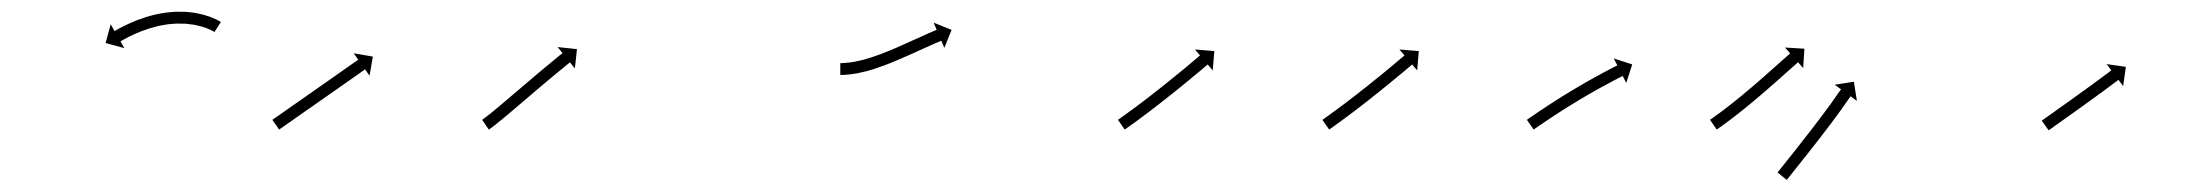

<svg xmlns="http://www.w3.org/2000/svg" viewBox="-20 -287 3712 324"><path d="M340.4 -233.9C340.9 -233.6 341.4 -233.3 341.9 -233L352.7 -249.8C352 -250.2 351.4 -250.6 350.8 -251C350.8 -251 350.7 -251.1 350.7 -251.1C350.6 -251.1 350.5 -251.2 350.5 -251.2C348.8 -252.2 346.9 -253.1 345.1 -254.1C345.1 -254.1 345 -254.1 345 -254.1C344.9 -254.2 344.9 -254.2 344.9 -254.2C342 -255.5 339.2 -256.7 336.3 -257.9C336.3 -257.9 336.2 -257.9 336.1 -258C336.1 -258 336 -258 336 -258C332.2 -259.4 328.4 -260.7 324.6 -261.8C324.6 -261.8 324.5 -261.8 324.4 -261.8C324.4 -261.9 324.3 -261.9 324.3 -261.9C319.7 -263.1 315.1 -264.1 310.5 -265C310.5 -265 310.4 -265 310.4 -265C310.3 -265 310.2 -265.1 310.2 -265.1C305 -265.9 299.8 -266.5 294.6 -266.9C294.6 -266.9 294.5 -266.9 294.4 -266.9C294.3 -266.9 294.3 -267 294.3 -267C288.7 -267.2 283.1 -267.3 277.5 -267.2C277.5 -267.2 277.5 -267.2 277.4 -267.2C277.3 -267.2 277.2 -267.2 277.2 -267.2C271.5 -266.9 265.8 -266.4 260.1 -265.7C260.1 -265.7 260 -265.7 259.9 -265.7C259.8 -265.7 259.7 -265.7 259.7 -265.7C254.1 -264.9 248.5 -263.8 242.9 -262.7C242.9 -262.7 242.8 -262.6 242.7 -262.6C242.7 -262.6 242.6 -262.6 242.6 -262.6C237.2 -261.3 231.9 -259.9 226.6 -258.3C226.6 -258.3 226.6 -258.3 226.5 -258.3C226.4 -258.2 226.4 -258.2 226.4 -258.2C221.5 -256.6 216.6 -254.9 211.8 -253.1C211.8 -253.1 211.8 -253.1 211.7 -253.1C211.7 -253.1 211.6 -253.1 211.6 -253.1C207.4 -251.4 203.1 -249.6 198.9 -247.7C198.9 -247.7 198.9 -247.7 198.8 -247.7C198.8 -247.7 198.8 -247.7 198.8 -247.7C195.2 -246.1 191.7 -244.4 188.3 -242.7C188.3 -242.7 188.2 -242.7 188.2 -242.6C188.2 -242.6 188.2 -242.6 188.2 -242.6C185.5 -241.3 182.9 -239.9 180.2 -238.5C180.2 -238.5 180.2 -238.5 180.2 -238.4C180.2 -238.4 180.2 -238.4 180.2 -238.4C178.5 -237.5 176.8 -236.6 175.1 -235.6L175.1 -235.6L175.1 -235.6C174.5 -235.3 173.9 -234.9 173.3 -234.6L166.8 -246L158.2 -214.4L189.8 -205.8L183.3 -217.3C183.9 -217.6 184.4 -217.9 185 -218.2L185 -218.2L185 -218.2C186.6 -219.1 188.2 -220 189.8 -220.9C189.8 -220.9 189.7 -220.9 189.7 -220.9C189.7 -220.9 189.7 -220.8 189.7 -220.8C192.2 -222.2 194.7 -223.5 197.3 -224.8C197.3 -224.8 197.2 -224.8 197.2 -224.8C197.2 -224.8 197.1 -224.8 197.1 -224.8C200.4 -226.4 203.8 -228 207.1 -229.5C207.1 -229.5 207.1 -229.5 207.1 -229.5C207 -229.5 207 -229.4 207 -229.4C211 -231.2 215 -232.9 219 -234.5C219 -234.5 219 -234.5 218.9 -234.4C218.9 -234.4 218.8 -234.4 218.8 -234.4C223.4 -236.1 227.9 -237.7 232.6 -239.2C232.6 -239.2 232.5 -239.2 232.4 -239.2C232.4 -239.1 232.3 -239.1 232.3 -239.1C237.3 -240.6 242.3 -241.9 247.3 -243.2C247.3 -243.2 247.2 -243.1 247.1 -243.1C247.1 -243.1 247 -243.1 247 -243.1C252.2 -244.2 257.4 -245.1 262.7 -245.9C262.7 -245.9 262.6 -245.9 262.6 -245.9C262.5 -245.9 262.4 -245.9 262.4 -245.9C267.7 -246.5 272.9 -247 278.2 -247.2C278.2 -247.2 278.1 -247.2 278.1 -247.2C278 -247.2 277.9 -247.2 277.9 -247.2C283 -247.3 288.1 -247.2 293.2 -247C293.2 -247 293.2 -247 293.1 -247C293 -247 292.9 -247 292.9 -247C297.6 -246.6 302.4 -246 307.1 -245.3C307.1 -245.3 307 -245.3 306.9 -245.3C306.8 -245.3 306.8 -245.4 306.8 -245.4C310.9 -244.6 315.1 -243.6 319.2 -242.5C319.2 -242.5 319.1 -242.6 319 -242.6C319 -242.6 318.9 -242.6 318.9 -242.6C322.3 -241.6 325.7 -240.5 329.1 -239.3C329.1 -239.3 329 -239.3 328.9 -239.3C328.9 -239.3 328.8 -239.4 328.8 -239.4C331.3 -238.3 333.8 -237.3 336.3 -236.1C336.3 -236.1 336.2 -236.1 336.2 -236.2C336.1 -236.2 336.1 -236.2 336.1 -236.2C337.6 -235.5 339.1 -234.7 340.6 -233.8C340.6 -233.8 340.5 -233.8 340.5 -233.9C340.4 -233.9 340.4 -233.9 340.4 -233.9Z M441.2 -85.9C440.7 -85.5 440.1 -85.2 439.6 -84.8L451 -68.4C451.6 -68.8 452.1 -69.2 452.6 -69.5C454.2 -70.6 455.7 -71.7 457.3 -72.7C459.6 -74.4 462 -76.1 464.4 -77.7C467.5 -79.9 470.6 -82.1 473.7 -84.2C477.4 -86.8 481 -89.3 484.7 -91.9C488.8 -94.8 492.8 -97.6 496.9 -100.5C501.3 -103.5 505.7 -106.6 510 -109.6C514.5 -112.8 519.1 -115.9 523.6 -119.1C528.1 -122.2 532.6 -125.4 537.1 -128.6C541.5 -131.6 545.8 -134.7 550.2 -137.7C554.3 -140.6 558.4 -143.5 562.4 -146.3C566.1 -148.9 569.8 -151.5 573.4 -154C576.5 -156.2 579.6 -158.4 582.7 -160.5C585.1 -162.2 587.4 -163.9 589.8 -165.6C591.3 -166.7 592.9 -167.7 594.4 -168.8C594.9 -169.2 595.5 -169.6 596 -170L603.6 -159.2L609.2 -191.5L576.9 -197.1L584.5 -186.3C584 -185.9 583.4 -185.5 582.9 -185.2C581.4 -184.1 579.8 -183 578.3 -181.9C575.9 -180.2 573.5 -178.6 571.2 -176.9C568.1 -174.7 565 -172.6 561.9 -170.4C558.3 -167.8 554.6 -165.3 550.9 -162.7C546.9 -159.8 542.8 -157 538.7 -154.1C534.3 -151.1 530 -148 525.6 -144.9C521.1 -141.8 516.6 -138.6 512.1 -135.5C507.6 -132.3 503.1 -129.2 498.6 -126C494.2 -123 489.8 -119.9 485.5 -116.9C481.4 -114 477.3 -111.1 473.2 -108.3C469.6 -105.7 465.9 -103.2 462.2 -100.6C459.1 -98.5 456 -96.3 453 -94.1C450.6 -92.5 448.2 -90.8 445.8 -89.1C444.3 -88.1 442.7 -87 441.2 -85.9Z M795.2 -85.9C794.7 -85.6 794.2 -85.2 793.6 -84.8L804.9 -68.3C805.5 -68.7 806.1 -69.1 806.6 -69.5C806.6 -69.5 806.7 -69.5 806.7 -69.5C806.7 -69.6 806.7 -69.6 806.7 -69.6C808.3 -70.7 809.9 -71.9 811.5 -73.1C811.5 -73.1 811.5 -73.1 811.5 -73.1C811.5 -73.1 811.5 -73.1 811.5 -73.1C813.9 -74.9 816.2 -76.8 818.6 -78.6C818.6 -78.6 818.6 -78.6 818.6 -78.6C818.6 -78.6 818.6 -78.7 818.6 -78.7C821.6 -81 824.5 -83.5 827.5 -85.9L827.5 -85.9L827.5 -85.9C831 -88.8 834.4 -91.6 837.8 -94.5L837.9 -94.5L837.9 -94.5C841.7 -97.8 845.5 -101 849.3 -104.2L849.3 -104.2L849.3 -104.2C853.4 -107.7 857.4 -111.1 861.5 -114.6C865.7 -118.2 869.9 -121.7 874.1 -125.3C878.2 -128.9 882.4 -132.4 886.6 -136C890.7 -139.4 894.7 -142.8 898.8 -146.3L898.8 -146.3L898.8 -146.3C902.6 -149.5 906.4 -152.7 910.2 -155.8L910.2 -155.8L910.2 -155.8C913.7 -158.7 917.1 -161.5 920.5 -164.4L920.5 -164.4L920.5 -164.4C923.4 -166.8 926.3 -169.1 929.2 -171.5L929.2 -171.5L929.2 -171.5C931.4 -173.4 933.7 -175.2 935.9 -177L935.9 -177L935.9 -177C937.4 -178.2 938.8 -179.4 940.3 -180.5C940.8 -180.9 941.3 -181.3 941.8 -181.8L950.1 -171.5L953.6 -204.1L921 -207.6L929.3 -197.3C928.8 -196.9 928.3 -196.5 927.7 -196.1C926.3 -194.9 924.8 -193.7 923.3 -192.6L923.3 -192.5L923.3 -192.5C921.1 -190.7 918.8 -188.9 916.5 -187L916.5 -187L916.5 -187C913.6 -184.6 910.7 -182.2 907.8 -179.8L907.8 -179.8L907.8 -179.8C904.3 -176.9 900.9 -174.1 897.4 -171.2L897.4 -171.2L897.4 -171.2C893.6 -168 889.8 -164.8 885.9 -161.6L885.9 -161.6L885.9 -161.6C881.8 -158.1 877.8 -154.7 873.7 -151.2C869.5 -147.7 865.3 -144.1 861.1 -140.5C856.9 -137 852.7 -133.4 848.5 -129.8C844.5 -126.4 840.4 -122.9 836.4 -119.5L836.4 -119.5L836.4 -119.5C832.6 -116.3 828.8 -113 825 -109.8L825 -109.8L825 -109.8C821.6 -107 818.2 -104.1 814.7 -101.3L814.8 -101.3L814.8 -101.3C811.9 -98.9 809 -96.6 806.1 -94.2C806.1 -94.2 806.1 -94.2 806.1 -94.3C806.1 -94.3 806.1 -94.3 806.1 -94.3C803.9 -92.5 801.6 -90.7 799.4 -89C799.4 -89 799.4 -89 799.4 -89C799.4 -89 799.5 -89.1 799.5 -89.1C798 -88 796.6 -86.9 795.1 -85.9C795.1 -85.9 795.1 -85.9 795.2 -85.9C795.2 -85.9 795.2 -85.9 795.2 -85.9Z M1399.9 -180.5C1399.2 -180.5 1398.6 -180.5 1398 -180.5L1398 -160.5C1398.7 -160.5 1399.4 -160.5 1400.1 -160.5C1400.1 -160.5 1400.1 -160.5 1400.2 -160.5C1400.2 -160.5 1400.2 -160.5 1400.2 -160.5C1402.2 -160.6 1404.2 -160.6 1406.1 -160.7C1406.1 -160.7 1406.2 -160.7 1406.2 -160.8C1406.3 -160.8 1406.3 -160.8 1406.3 -160.8C1409.4 -161 1412.4 -161.3 1415.4 -161.6C1415.4 -161.6 1415.5 -161.6 1415.6 -161.6C1415.6 -161.6 1415.7 -161.6 1415.7 -161.6C1419.6 -162.1 1423.5 -162.8 1427.3 -163.5C1427.3 -163.5 1427.4 -163.5 1427.4 -163.5C1427.5 -163.5 1427.6 -163.5 1427.6 -163.5C1432.1 -164.4 1436.6 -165.5 1441.1 -166.6C1441.1 -166.6 1441.1 -166.6 1441.2 -166.6C1441.2 -166.6 1441.3 -166.6 1441.3 -166.6C1446.2 -168 1451.1 -169.4 1456 -170.9C1456 -170.9 1456.1 -171 1456.1 -171C1456.1 -171 1456.2 -171 1456.2 -171C1461.3 -172.7 1466.5 -174.5 1471.6 -176.4C1471.6 -176.4 1471.6 -176.4 1471.6 -176.4C1471.7 -176.4 1471.7 -176.4 1471.7 -176.4C1476.9 -178.4 1482.1 -180.4 1487.3 -182.5C1487.3 -182.5 1487.3 -182.5 1487.3 -182.6C1487.3 -182.6 1487.4 -182.6 1487.4 -182.6C1492.5 -184.7 1497.6 -186.9 1502.7 -189.1C1502.7 -189.1 1502.7 -189.1 1502.7 -189.1C1502.7 -189.1 1502.7 -189.1 1502.7 -189.1C1507.7 -191.3 1512.5 -193.4 1517.4 -195.6L1517.4 -195.6L1517.5 -195.6C1522 -197.7 1526.6 -199.7 1531.1 -201.8C1535.2 -203.6 1539.2 -205.5 1543.3 -207.3L1543.3 -207.3L1543.3 -207.3C1546.7 -208.8 1550.1 -210.4 1553.6 -211.9L1553.6 -211.9L1553.6 -211.9C1556.2 -213 1558.8 -214.2 1561.5 -215.3L1561.5 -215.3L1561.5 -215.3C1563.2 -216.1 1564.9 -216.8 1566.6 -217.5L1566.6 -217.5L1566.6 -217.5C1567.2 -217.8 1567.8 -218.1 1568.4 -218.3L1573.6 -206.2L1585.8 -236.6L1555.5 -248.8L1560.6 -236.7C1560 -236.5 1559.4 -236.2 1558.8 -235.9L1558.8 -235.9L1558.8 -235.9C1557 -235.2 1555.3 -234.4 1553.6 -233.7L1553.5 -233.7L1553.5 -233.7C1550.9 -232.5 1548.2 -231.4 1545.5 -230.2L1545.5 -230.2L1545.5 -230.2C1542 -228.6 1538.6 -227.1 1535.1 -225.5L1535.1 -225.5L1535.1 -225.5C1531 -223.7 1526.9 -221.9 1522.9 -220C1518.3 -218 1513.8 -215.9 1509.2 -213.9L1509.3 -213.9L1509.3 -213.9C1504.4 -211.7 1499.6 -209.5 1494.7 -207.4C1494.7 -207.4 1494.7 -207.4 1494.7 -207.4C1494.7 -207.4 1494.8 -207.4 1494.8 -207.4C1489.7 -205.3 1484.7 -203.1 1479.7 -201C1479.7 -201 1479.7 -201 1479.7 -201.1C1479.7 -201.1 1479.8 -201.1 1479.8 -201.1C1474.7 -199 1469.7 -197 1464.6 -195.1C1464.6 -195.1 1464.6 -195.1 1464.7 -195.1C1464.7 -195.1 1464.7 -195.2 1464.7 -195.2C1459.8 -193.4 1454.9 -191.6 1449.9 -190C1449.9 -190 1449.9 -190 1450 -190C1450 -190 1450 -190 1450 -190C1445.4 -188.6 1440.7 -187.2 1436 -185.9C1436 -185.9 1436.1 -185.9 1436.1 -185.9C1436.2 -186 1436.2 -186 1436.2 -186C1432 -184.9 1427.8 -184 1423.6 -183.1C1423.6 -183.1 1423.6 -183.1 1423.7 -183.1C1423.7 -183.1 1423.8 -183.1 1423.8 -183.1C1420.2 -182.5 1416.6 -181.9 1413 -181.4C1413 -181.4 1413.1 -181.4 1413.1 -181.5C1413.2 -181.5 1413.3 -181.5 1413.3 -181.5C1410.5 -181.2 1407.7 -180.9 1404.9 -180.7C1404.9 -180.7 1405 -180.7 1405 -180.7C1405.1 -180.7 1405.1 -180.7 1405.1 -180.7C1403.3 -180.6 1401.6 -180.6 1399.8 -180.5C1399.8 -180.5 1399.8 -180.5 1399.8 -180.5C1399.9 -180.5 1399.9 -180.5 1399.9 -180.5Z M1868.2 -85.9C1867.6 -85.5 1867.1 -85.2 1866.5 -84.8L1878 -68.4C1878.6 -68.8 1879.1 -69.2 1879.7 -69.5L1879.7 -69.5L1879.7 -69.6C1881.2 -70.6 1882.7 -71.7 1884.3 -72.8L1884.3 -72.8L1884.3 -72.8C1886.7 -74.5 1889.1 -76.2 1891.4 -78L1891.5 -78L1891.5 -78C1894.5 -80.2 1897.6 -82.4 1900.7 -84.7L1900.7 -84.7L1900.7 -84.7C1904.3 -87.4 1907.9 -90 1911.5 -92.7L1911.5 -92.7L1911.5 -92.7C1915.5 -95.7 1919.5 -98.8 1923.5 -101.8L1923.5 -101.8L1923.5 -101.8C1927.8 -105.1 1932 -108.3 1936.2 -111.6L1936.2 -111.6L1936.2 -111.6C1940.6 -115 1944.9 -118.4 1949.3 -121.8L1949.3 -121.9L1949.3 -121.9C1953.6 -125.3 1958 -128.7 1962.3 -132.2L1962.3 -132.2L1962.3 -132.2C1966.4 -135.5 1970.6 -138.9 1974.8 -142.3L1974.8 -142.3L1974.8 -142.3C1978.6 -145.4 1982.5 -148.6 1986.4 -151.8L1986.4 -151.8L1986.4 -151.8C1989.8 -154.6 1993.3 -157.5 1996.7 -160.4L1996.7 -160.4L1996.8 -160.4C1999.7 -162.8 2002.6 -165.2 2005.5 -167.6L2005.5 -167.6L2005.5 -167.6C2007.7 -169.5 2009.9 -171.4 2012.2 -173.3C2013.6 -174.5 2015 -175.7 2016.5 -176.9C2017 -177.4 2017.5 -177.8 2018 -178.2L2026.5 -168.2L2029.2 -200.8L1996.5 -203.5L2005.1 -193.5C2004.6 -193 2004.1 -192.6 2003.5 -192.2C2002.1 -191 2000.7 -189.8 1999.3 -188.6C1997.1 -186.7 1994.8 -184.8 1992.6 -183L1992.6 -183L1992.6 -183C1989.7 -180.6 1986.8 -178.1 1984 -175.7L1984 -175.7L1984 -175.7C1980.5 -172.9 1977.1 -170.1 1973.7 -167.2L1973.7 -167.2L1973.7 -167.2C1969.8 -164.1 1966 -160.9 1962.1 -157.8L1962.1 -157.8L1962.2 -157.8C1958 -154.5 1953.9 -151.1 1949.7 -147.8L1949.8 -147.8L1949.8 -147.8C1945.5 -144.4 1941.2 -140.9 1936.9 -137.5L1936.9 -137.5L1936.9 -137.6C1932.6 -134.2 1928.3 -130.8 1924 -127.4L1924 -127.4L1924 -127.4C1919.8 -124.2 1915.6 -120.9 1911.4 -117.7L1911.4 -117.7L1911.4 -117.7C1907.4 -114.7 1903.5 -111.7 1899.5 -108.7L1899.5 -108.7L1899.5 -108.7C1896 -106.1 1892.4 -103.4 1888.8 -100.8L1888.8 -100.8L1888.8 -100.8C1885.8 -98.6 1882.8 -96.4 1879.7 -94.2L1879.7 -94.2L1879.8 -94.2C1877.4 -92.5 1875.1 -90.8 1872.7 -89.1L1872.7 -89.1L1872.7 -89.1C1871.2 -88.1 1869.7 -87 1868.2 -85.9L1868.2 -85.9Z M2213.2 -85.9C2212.6 -85.5 2212.1 -85.2 2211.5 -84.8L2223 -68.4C2223.6 -68.8 2224.1 -69.2 2224.7 -69.5L2224.7 -69.5L2224.7 -69.6C2226.2 -70.6 2227.7 -71.7 2229.3 -72.8L2229.3 -72.8L2229.3 -72.8C2231.7 -74.5 2234.1 -76.2 2236.4 -78L2236.5 -78L2236.5 -78C2239.5 -80.2 2242.6 -82.4 2245.7 -84.7L2245.7 -84.7L2245.7 -84.7C2249.3 -87.4 2252.9 -90 2256.5 -92.7L2256.5 -92.7L2256.5 -92.7C2260.5 -95.7 2264.5 -98.8 2268.5 -101.8L2268.5 -101.8L2268.5 -101.8C2272.8 -105.1 2277 -108.3 2281.2 -111.6L2281.2 -111.6L2281.2 -111.6C2285.6 -115 2289.9 -118.4 2294.3 -121.8L2294.3 -121.9L2294.3 -121.9C2298.6 -125.3 2303 -128.7 2307.3 -132.2L2307.3 -132.2L2307.3 -132.2C2311.4 -135.5 2315.6 -138.9 2319.8 -142.3L2319.8 -142.3L2319.8 -142.3C2323.6 -145.4 2327.5 -148.6 2331.4 -151.8L2331.4 -151.8L2331.4 -151.8C2334.8 -154.6 2338.3 -157.5 2341.7 -160.4L2341.7 -160.4L2341.8 -160.4C2344.7 -162.8 2347.6 -165.2 2350.5 -167.6L2350.5 -167.6L2350.5 -167.6C2352.7 -169.5 2354.9 -171.4 2357.2 -173.3C2358.6 -174.5 2360 -175.7 2361.5 -176.9C2362 -177.4 2362.5 -177.8 2363 -178.2L2371.5 -168.2L2374.2 -200.8L2341.5 -203.5L2350.1 -193.5C2349.6 -193 2349.1 -192.6 2348.5 -192.2C2347.1 -191 2345.7 -189.8 2344.3 -188.6C2342.1 -186.7 2339.8 -184.8 2337.6 -183L2337.6 -183L2337.6 -183C2334.7 -180.6 2331.8 -178.1 2329 -175.7L2329 -175.7L2329 -175.7C2325.5 -172.9 2322.1 -170.1 2318.7 -167.2L2318.7 -167.2L2318.7 -167.2C2314.8 -164.1 2311 -160.9 2307.1 -157.8L2307.1 -157.8L2307.2 -157.8C2303 -154.5 2298.9 -151.1 2294.7 -147.8L2294.8 -147.8L2294.8 -147.8C2290.5 -144.4 2286.2 -140.9 2281.9 -137.5L2281.9 -137.5L2281.9 -137.6C2277.6 -134.2 2273.3 -130.8 2269 -127.4L2269 -127.4L2269 -127.4C2264.8 -124.2 2260.6 -120.9 2256.4 -117.7L2256.4 -117.7L2256.4 -117.7C2252.4 -114.7 2248.5 -111.7 2244.5 -108.7L2244.5 -108.7L2244.5 -108.7C2241 -106.1 2237.4 -103.4 2233.8 -100.8L2233.8 -100.8L2233.8 -100.8C2230.8 -98.6 2227.8 -96.4 2224.7 -94.2L2224.7 -94.2L2224.8 -94.2C2222.4 -92.5 2220.1 -90.8 2217.7 -89.1L2217.7 -89.1L2217.7 -89.1C2216.2 -88.1 2214.7 -87 2213.2 -85.9L2213.2 -85.9Z M2558.2 -85.9C2557.7 -85.6 2557.1 -85.2 2556.6 -84.8L2568 -68.4C2568.5 -68.8 2569.1 -69.1 2569.6 -69.5C2571.2 -70.6 2572.7 -71.6 2574.2 -72.7L2574.2 -72.7L2574.2 -72.7C2576.6 -74.3 2579 -76 2581.4 -77.6L2581.4 -77.6L2581.4 -77.6C2584.5 -79.7 2587.6 -81.8 2590.7 -83.9L2590.7 -83.9L2590.7 -83.9C2594.4 -86.3 2598.1 -88.8 2601.8 -91.2L2601.8 -91.2L2601.7 -91.2C2605.9 -93.9 2610 -96.6 2614.2 -99.3L2614.2 -99.3L2614.2 -99.3C2618.7 -102.1 2623.1 -105 2627.6 -107.8L2627.6 -107.8L2627.6 -107.7C2632.2 -110.6 2636.9 -113.5 2641.6 -116.3L2641.6 -116.3L2641.5 -116.3C2646.2 -119.1 2650.9 -121.9 2655.7 -124.7L2655.6 -124.7L2655.6 -124.7C2660.2 -127.3 2664.8 -130 2669.4 -132.6L2669.4 -132.6L2669.3 -132.6C2673.7 -135 2678 -137.4 2682.3 -139.8L2682.3 -139.8L2682.3 -139.8C2686.2 -141.9 2690.1 -144 2694 -146.1L2694 -146.1L2694 -146.1C2697.3 -147.9 2700.6 -149.6 2703.9 -151.4L2703.9 -151.4L2703.9 -151.4C2706.4 -152.7 2709 -154.1 2711.6 -155.4L2711.6 -155.4L2711.6 -155.4C2713.2 -156.2 2714.9 -157.1 2716.5 -157.9C2717.1 -158.2 2717.7 -158.5 2718.3 -158.8L2724.3 -147.1L2734.4 -178.3L2703.2 -188.4L2709.2 -176.6C2708.6 -176.3 2708 -176 2707.4 -175.7C2705.8 -174.9 2704.1 -174 2702.4 -173.2L2702.4 -173.2L2702.4 -173.2C2699.8 -171.8 2697.2 -170.5 2694.6 -169.1L2694.6 -169.1L2694.6 -169.1C2691.2 -167.3 2687.9 -165.6 2684.5 -163.8L2684.5 -163.8L2684.5 -163.8C2680.6 -161.6 2676.6 -159.5 2672.7 -157.3L2672.7 -157.3L2672.6 -157.3C2668.3 -154.9 2663.9 -152.4 2659.5 -150L2659.5 -150L2659.5 -150C2654.8 -147.3 2650.2 -144.6 2645.6 -141.9L2645.5 -141.9L2645.5 -141.9C2640.7 -139.1 2636 -136.3 2631.3 -133.4L2631.2 -133.4L2631.2 -133.4C2626.5 -130.6 2621.8 -127.7 2617.1 -124.8L2617 -124.7L2617 -124.7C2612.5 -121.9 2608 -119 2603.4 -116.2L2603.4 -116.1L2603.4 -116.1C2599.2 -113.4 2595 -110.7 2590.8 -108L2590.8 -108L2590.8 -107.9C2587 -105.5 2583.3 -103 2579.6 -100.5L2579.5 -100.5L2579.5 -100.5C2576.4 -98.4 2573.2 -96.3 2570.1 -94.1L2570.1 -94.1L2570.1 -94.1C2567.7 -92.5 2565.3 -90.8 2562.9 -89.2L2562.9 -89.2L2562.8 -89.2C2561.3 -88.1 2559.8 -87 2558.2 -85.9Z M2867.2 -85.9C2866.7 -85.6 2866.1 -85.2 2865.6 -84.8L2877 -68.4C2877.5 -68.8 2878.1 -69.1 2878.6 -69.5L2878.6 -69.5L2878.6 -69.5C2880.2 -70.6 2881.7 -71.7 2883.3 -72.8L2883.3 -72.8L2883.3 -72.8C2885.7 -74.5 2888.1 -76.2 2890.5 -78L2890.5 -78L2890.5 -78C2893.6 -80.3 2896.6 -82.5 2899.7 -84.8C2899.7 -84.8 2899.7 -84.8 2899.7 -84.8C2899.7 -84.8 2899.7 -84.9 2899.7 -84.9C2903.3 -87.6 2906.9 -90.3 2910.5 -93.1C2910.5 -93.1 2910.5 -93.1 2910.5 -93.1C2910.5 -93.1 2910.5 -93.1 2910.5 -93.1C2914.5 -96.2 2918.4 -99.3 2922.3 -102.5L2922.3 -102.5L2922.3 -102.5C2926.5 -105.9 2930.7 -109.3 2934.8 -112.7L2934.8 -112.7L2934.8 -112.7C2939.1 -116.3 2943.3 -119.8 2947.5 -123.4L2947.6 -123.4L2947.6 -123.4C2951.8 -127 2956 -130.6 2960.1 -134.2L2960.2 -134.2L2960.2 -134.2C2964.2 -137.7 2968.2 -141.3 2972.2 -144.8L2972.3 -144.8L2972.3 -144.8C2976 -148.1 2979.7 -151.4 2983.5 -154.7C2986.8 -157.7 2990.2 -160.7 2993.5 -163.6C2996.3 -166.1 2999.2 -168.7 3002 -171.2C3004.1 -173.1 3006.3 -175 3008.5 -176.9C3009.9 -178.2 3011.3 -179.4 3012.7 -180.7C3013.2 -181.1 3013.7 -181.5 3014.2 -182L3022.9 -172.1L3024.9 -204.8L2992.2 -206.8L3000.9 -197C3000.4 -196.5 2999.9 -196.1 2999.4 -195.6C2998 -194.4 2996.6 -193.2 2995.2 -191.9C2993 -190 2990.9 -188 2988.7 -186.1C2985.9 -183.6 2983 -181.1 2980.2 -178.6C2976.9 -175.6 2973.6 -172.6 2970.2 -169.7C2966.5 -166.4 2962.8 -163.1 2959 -159.8L2959 -159.8L2959.1 -159.8C2955.1 -156.3 2951.1 -152.8 2947 -149.3L2947.1 -149.3L2947.1 -149.3C2942.9 -145.8 2938.8 -142.2 2934.6 -138.6L2934.6 -138.6L2934.6 -138.7C2930.4 -135.1 2926.2 -131.6 2922 -128.1L2922.1 -128.1L2922.1 -128.1C2918 -124.7 2913.9 -121.4 2909.8 -118L2909.8 -118.1L2909.8 -118.1C2905.9 -115 2902.1 -111.9 2898.2 -108.8C2898.2 -108.8 2898.2 -108.9 2898.2 -108.9C2898.2 -108.9 2898.2 -108.9 2898.2 -108.9C2894.7 -106.2 2891.2 -103.5 2887.7 -100.8C2887.7 -100.8 2887.7 -100.8 2887.7 -100.8C2887.7 -100.8 2887.7 -100.8 2887.7 -100.8C2884.7 -98.6 2881.7 -96.3 2878.7 -94.1L2878.7 -94.1L2878.7 -94.2C2876.4 -92.5 2874.1 -90.8 2871.7 -89.1L2871.7 -89.1L2871.7 -89.1C2870.2 -88.1 2868.7 -87 2867.2 -85.9L2867.2 -85.9ZM2980.8 2.5C2980.4 3 2980 3.5 2979.6 4L2995.2 16.6C2995.6 16.1 2996 15.6 2996.4 15C2997.6 13.6 2998.8 12.1 3000 10.6C3001.8 8.4 3003.6 6.1 3005.4 3.8C3007.8 0.9 3010.1 -2.1 3012.5 -5.1C3015.3 -8.6 3018.1 -12.1 3020.8 -15.6C3023.9 -19.5 3027 -23.4 3030.1 -27.3L3030.1 -27.3L3030.1 -27.3C3033.4 -31.5 3036.7 -35.7 3040 -39.9L3040 -39.9L3040 -39.9C3043.4 -44.3 3046.8 -48.6 3050.2 -53L3050.2 -53L3050.2 -53C3053.5 -57.4 3056.9 -61.7 3060.3 -66.1L3060.3 -66.1L3060.3 -66.1C3063.5 -70.4 3066.8 -74.6 3070 -78.9L3070 -78.9L3070 -78.9C3073 -82.9 3076 -87 3079 -91L3079 -91L3079 -91C3081.7 -94.6 3084.3 -98.3 3087 -101.9C3087 -101.9 3087 -101.9 3087 -102C3087 -102 3087 -102 3087 -102C3089.2 -105.1 3091.4 -108.2 3093.6 -111.4L3093.6 -111.4L3093.6 -111.4C3095.2 -113.7 3096.8 -116.1 3098.5 -118.4L3098.5 -118.4L3098.5 -118.4C3099.5 -119.9 3100.6 -121.4 3101.7 -122.9L3101.7 -122.9L3101.7 -122.9C3102.1 -123.4 3102.5 -123.9 3102.9 -124.5L3113.5 -116.7L3108.4 -149.1L3076.1 -144L3086.7 -136.3C3086.3 -135.7 3085.9 -135.2 3085.5 -134.7L3085.5 -134.6L3085.5 -134.6C3084.4 -133.1 3083.3 -131.6 3082.2 -130L3082.2 -130L3082.2 -130C3080.5 -127.6 3078.8 -125.2 3077.1 -122.8L3077.1 -122.7L3077.1 -122.7C3075 -119.6 3072.8 -116.6 3070.7 -113.6C3070.7 -113.6 3070.7 -113.6 3070.7 -113.6C3070.7 -113.6 3070.7 -113.6 3070.7 -113.6C3068.1 -110 3065.5 -106.4 3062.9 -102.8L3062.9 -102.9L3062.9 -102.9C3060 -98.9 3057 -94.9 3054 -91L3054 -91L3054 -91C3050.8 -86.7 3047.6 -82.5 3044.4 -78.3L3044.4 -78.3L3044.4 -78.3C3041.1 -73.9 3037.7 -69.6 3034.4 -65.2L3034.4 -65.3L3034.4 -65.3C3031 -60.9 3027.6 -56.6 3024.2 -52.3L3024.2 -52.3L3024.2 -52.3C3021 -48.1 3017.7 -43.9 3014.4 -39.7L3014.4 -39.7L3014.4 -39.7C3011.3 -35.8 3008.2 -31.9 3005.2 -28C3002.4 -24.5 2999.6 -21 2996.8 -17.5C2994.5 -14.6 2992.1 -11.6 2989.8 -8.7C2988 -6.4 2986.2 -4.1 2984.4 -1.9C2983.2 -0.4 2982 1 2980.8 2.5Z M3426.8 -84.4C3426.4 -84 3425.9 -83.7 3425.5 -83.4L3437.1 -67.1C3437.5 -67.4 3438 -67.7 3438.4 -68C3439.7 -68.9 3440.9 -69.8 3442.2 -70.7C3444.1 -72.1 3446.1 -73.5 3448 -74.9C3450.5 -76.6 3453 -78.4 3455.6 -80.2C3458.6 -82.3 3461.5 -84.5 3464.5 -86.6C3467.9 -89 3471.2 -91.3 3474.5 -93.7C3478.1 -96.2 3481.6 -98.8 3485.2 -101.3C3488.9 -104 3492.5 -106.6 3496.2 -109.2C3499.9 -111.9 3503.6 -114.5 3507.2 -117.2L3507.2 -117.2L3507.2 -117.2C3510.8 -119.7 3514.3 -122.3 3517.9 -124.9L3517.9 -124.9L3517.9 -124.9C3521.2 -127.3 3524.5 -129.7 3527.8 -132.1L3527.8 -132.1L3527.8 -132.1C3530.7 -134.3 3533.7 -136.5 3536.6 -138.7L3536.7 -138.7L3536.7 -138.7C3539.1 -140.5 3541.6 -142.4 3544.1 -144.2C3546.1 -145.6 3548 -147.1 3549.9 -148.5C3551.1 -149.4 3552.4 -150.3 3553.6 -151.3C3554 -151.6 3554.5 -151.9 3554.9 -152.3L3562.8 -141.7L3567.4 -174.2L3535 -178.8L3542.9 -168.2C3542.5 -167.9 3542 -167.6 3541.6 -167.3C3540.4 -166.4 3539.1 -165.4 3537.9 -164.5C3536 -163.1 3534.1 -161.7 3532.2 -160.3C3529.7 -158.4 3527.2 -156.6 3524.8 -154.7L3524.8 -154.8L3524.8 -154.8C3521.8 -152.6 3518.9 -150.4 3515.9 -148.3L3516 -148.3L3516 -148.3C3512.7 -145.9 3509.4 -143.4 3506.1 -141L3506.1 -141L3506.1 -141.1C3502.6 -138.5 3499 -135.9 3495.5 -133.4L3495.5 -133.4L3495.5 -133.4C3491.9 -130.7 3488.2 -128.1 3484.5 -125.5C3480.9 -122.8 3477.2 -120.2 3473.6 -117.6C3470 -115.1 3466.5 -112.5 3462.9 -110C3459.6 -107.6 3456.3 -105.3 3452.9 -102.9C3450 -100.8 3447 -98.7 3444 -96.5C3441.5 -94.7 3438.9 -93 3436.4 -91.2C3434.5 -89.8 3432.5 -88.4 3430.6 -87C3429.3 -86.1 3428.1 -85.2 3426.8 -84.4Z"/></svg>

Font: FRB American Cursive Just Arrows Extralight
Style: Italic
Weight: 200
Italic angle: -25°
Version: Version 2.0;Modular Font Editor K font №1